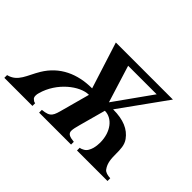

<svg xmlns="http://www.w3.org/2000/svg" viewBox="-140 -953 1237 1237"><g transform="rotate(45 478.0 -334.5)"><path d="M747 -619 566 -365 487 -619ZM918 0V-25C893 -26 870 -32 860 -46C808 -115 857 -209 809 -274C772 -325 712 -352 618 -352H617L845 -669H325L426 -352C293 -352 182 -302 115 -191C70 -117 57 -44 -22 -25V0H234V-25C221 -26 220 -30 214 -34C204 -40 201 -50 201 -61C201 -69 202 -79 205 -87C240 -216 360 -308 440 -308H441L392 -128C372 -53 368 -32 295 -25V0H586V-25C544 -29 524 -38 524 -64C524 -79 529 -100 537 -129L586 -308C654 -308 710 -240 710 -141C710 -124 708 -106 703 -87C697 -67 687 -44 666 -34C656 -30 653 -26 640 -25V0Z"/></g></svg>

Font: XITS
Style: Bold Italic
Weight: 700
Italic angle: -16.33°
Designer: MicroPress Inc., with final additions and corrections provided by Coen Hoffman, Elsevier (retired)
Version: Version 1.302